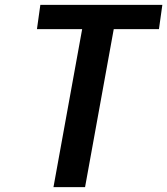

<svg xmlns="http://www.w3.org/2000/svg" viewBox="-20 -770 688 790"><path d="M200 0 318 -650H132L146 -750H648L634 -650H448L330 0Z"/></svg>

Font: Hermit
Style: Bold Italic
Weight: 700
Italic angle: -10°
Designer: Pablo Caro
Version: Version 2.000;PS 002.000;hotconv 1.0.88;makeotf.lib2.5.64775